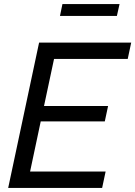

<svg xmlns="http://www.w3.org/2000/svg" viewBox="-20 -918 661 938"><path d="M273 -840 285 -898H564L551 -840ZM171 -710H621L604 -630H244L195 -400H508L492 -325H179L127 -80H496L479 0H20Z"/></svg>

Font: Raleway-v4020 Medium
Style: Italic
Weight: 500
Italic angle: -12°
Designer: Matt McInerney, Pablo Impallari, Rodrigo Fuenzalida
Foundry: Matt McInerney, Pablo Impallari, Rodrigo Fuenzalida
Version: Version 4.020;PS 004.020;hotconv 1.0.88;makeotf.lib2.5.64775